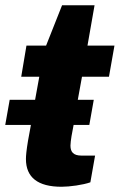

<svg xmlns="http://www.w3.org/2000/svg" viewBox="-31 -701 457 733"><path d="M204 12C235 12 286 5 314 -5L332 -107H280C249 -107 238 -121 238 -145C238 -153 240 -169 242 -181L250 -224H310L327 -320H266L282 -408H385L406 -527H303L330 -681H206L145 -527H70L50 -408H119L103 -320H6L-11 -224H87L76 -164C70 -128 68 -107 68 -94C68 -24 113 12 204 12Z"/></svg>

Font: Archivo ExtraBold
Style: Italic
Weight: 800
Italic angle: -10°
Designer: Hector Gatti
Foundry: Omnibus-Type
Version: Version 2.001